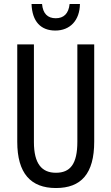

<svg xmlns="http://www.w3.org/2000/svg" viewBox="-20 -989 562 968"><path d="M383 -969H331C326 -920 301 -897 261 -897C220 -897 196 -921 192 -969H139C142 -880 186 -835 259 -835C333 -835 382 -886 383 -969ZM455 -275V-765H370V-274C370 -162 334 -118 262 -118C191 -118 151 -163 151 -273V-765H67V-274C67 -115 135 -41 262 -41C389 -41 455 -113 455 -275Z"/></svg>

Font: Noto Sans Tamil UI ExtraCondensed
Style: Regular
Weight: 400
Width: 2
Designer: Jelle Bosma - Monotype Design Team
Foundry: Monotype Imaging Inc.
Version: Version 2.004